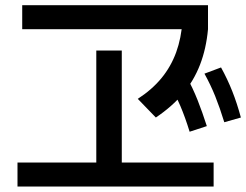

<svg xmlns="http://www.w3.org/2000/svg" viewBox="-20 -744 923 720"><path d="M45.6 -44.4V-134.4H341.1V-554.4H436.7V-134.4H781.1V-44.4ZM63.3 -634.4V-724.4H760V-634.4ZM496.7 -373.3Q550 -407.8 585.6 -451.1Q621.1 -494.4 640.6 -547.8Q660 -601.1 664.4 -666.7L760 -634.4Q753.3 -561.1 730 -501.1Q706.7 -441.1 666.1 -392.8Q625.6 -344.4 564.4 -303.3ZM691.1 -250Q674.4 -304.4 656.1 -347.2Q637.8 -390 615.6 -432.2L678.9 -457.8Q703.3 -413.3 721.1 -368.3Q738.9 -323.3 755.6 -271.1ZM821.1 -285.6Q804.4 -340 787.2 -382.8Q770 -425.6 746.7 -467.8L808.9 -491.1Q833.3 -446.7 851.1 -401.7Q868.9 -356.7 883.3 -303.3Z"/></svg>

Font: Paperlogy 5 Medium
Style: Regular
Weight: 500
Designer: redesigned by Lee Juim, glyphs from Gmarket Sans & Montserrat
Foundry: PT&
Version: Version 1.001